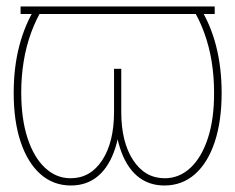

<svg xmlns="http://www.w3.org/2000/svg" viewBox="-20 -566 730 596"><path d="M646.5 -545.9V-522.5H43.9V-545.9ZM91.8 -545.9H116.2Q92.3 -507.8 76.7 -464.8Q61 -421.9 53.5 -375.2Q45.9 -328.6 45.9 -279.3Q45.9 -197.3 65.4 -137.5Q85 -77.6 119.6 -45.2Q154.3 -12.7 199.2 -12.7Q260.7 -12.7 297.4 -68.8Q334 -125 334 -218.8V-352.5H356.4V-247.1Q356.4 -164.6 338.1 -107.2Q319.8 -49.8 284.9 -20Q250 9.8 200.2 9.8Q145.5 9.8 105.7 -25.4Q65.9 -60.5 44.2 -125.2Q22.5 -189.9 22.5 -277.3Q22.5 -356.9 40 -424.1Q57.6 -491.2 91.8 -545.9ZM574.2 -545.9H598.6Q633.3 -491.2 650.6 -424.1Q668 -356.9 668 -277.3Q668 -189.9 646.5 -125.2Q625 -60.5 585.2 -25.4Q545.4 9.8 490.2 9.8Q440.4 9.8 405.5 -20Q370.6 -49.8 352.3 -107.2Q334 -164.6 334 -247.1V-352.5H356.4V-218.8Q356.4 -125 393.3 -68.8Q430.2 -12.7 491.2 -12.7Q536.6 -12.7 571.3 -45.2Q606 -77.6 625.5 -137.5Q645 -197.3 644.5 -279.3Q644.5 -328.6 637 -375.2Q629.4 -421.9 613.8 -464.8Q598.1 -507.8 574.2 -545.9Z"/></svg>

Font: Inter Thin
Style: Regular
Weight: 250
Designer: Rasmus Andersson
Foundry: rsms
Version: Version 4.001;git-66647c0bb